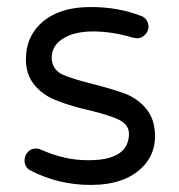

<svg xmlns="http://www.w3.org/2000/svg" viewBox="-20 -522 509 546"><path d="M402.3 -446.3Q402.3 -456.5 396 -465.8Q389.6 -474.6 377.9 -478H377.4Q314.9 -502 238.3 -502Q142.6 -502 92.8 -452.1Q53.7 -413.1 53.7 -353.5Q53.7 -310.1 77.6 -280.8Q101.6 -251 142.1 -235.8Q184.1 -219.2 235.8 -208Q259.8 -202.1 283.2 -194.8Q307.6 -187 317.9 -181.6Q346.7 -167.5 346.7 -141.6Q346.7 -112.3 328.6 -93.8Q300.8 -66.4 232.4 -66.4Q194.3 -66.4 162.6 -74Q130.9 -81.5 96.7 -96.2Q89.8 -99.6 82 -99.6Q68.4 -99.6 59.1 -89.8Q49.8 -79.6 49.8 -65.4Q49.8 -48.8 63 -39.1Q143.6 3.9 238.3 3.9Q334.5 3.9 384.8 -46.4Q420.9 -82.5 420.9 -134.8Q420.9 -180.2 397.9 -210Q374.5 -240.2 336.4 -255.4Q295.9 -270 243.7 -283.2Q186 -297.4 157.2 -310.1Q148.4 -314.5 141.6 -321.3Q127 -335.9 127 -358.4Q127 -392.6 160.6 -413.1Q192.4 -432.6 245.1 -432.6Q298.8 -432.6 357.9 -415L369.6 -413.1Q382.8 -413.1 392.6 -423.3Q402.3 -433.6 402.3 -446.3Z"/></svg>

Font: YuPearl-Light
Style: Light
Weight: 300
Designer: Max Yao
Foundry: Max-Everyday
Version: Version 1.011; ttfautohint (v1.8.3)